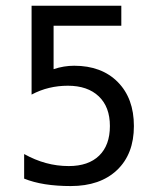

<svg xmlns="http://www.w3.org/2000/svg" viewBox="-20 -624 540 656"><path d="M87.9 -604.5H394.5V-536.1H163.1V-387.7Q180.7 -393.6 198.2 -396.5Q215.8 -399.4 233.4 -399.4Q327.1 -399.4 382.3 -343.8Q437.5 -288.1 437.5 -193.4Q437.5 -97.7 379.9 -43Q322.3 11.7 221.7 11.7Q173.8 11.7 133.8 5.4Q93.8 -1 62.5 -13.7V-97.7Q99.6 -77.1 137.2 -66.9Q174.8 -56.6 214.8 -56.6Q282.2 -56.6 318.8 -92.3Q355.5 -127.9 355.5 -193.4Q355.5 -258.8 317.4 -294.9Q279.3 -331.1 211.9 -331.1Q178.7 -331.1 147.9 -323.7Q117.2 -316.4 87.9 -300.8Z"/></svg>

Font: BabelStone Irk Bitig
Style: Regular
Weight: 400
Designer: Andrew West
Foundry: BabelStone
Version: Version 1.03 June 7, 2023